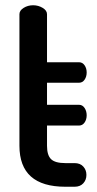

<svg xmlns="http://www.w3.org/2000/svg" viewBox="-20 -711 371 731"><path d="M159 -396V-312H281Q294 -312 302 -300Q310 -288 310 -272Q310 -256 302 -244.5Q294 -233 281 -233H159V-156Q159 -120 174.5 -105Q190 -90 229 -90H264Q285 -90 297 -77Q309 -64 309 -45Q309 -26 297 -13Q285 0 264 0H229Q54 0 54 -156V-657Q54 -671 70 -681Q86 -691 106 -691Q126 -691 142.5 -681Q159 -671 159 -657V-474H281Q294 -474 302 -462.5Q310 -451 310 -435Q310 -419 302 -407.5Q294 -396 281 -396Z"/></svg>

Font: Dosis
Style: SemiBold
Weight: 600
Designer: Edgar Tolentino, Pablo Impallari, Igino Marini
Foundry: Edgar Tolentino, Pablo Impallari, Igino Marini
Version: Version 1.007